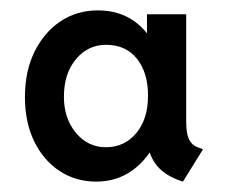

<svg xmlns="http://www.w3.org/2000/svg" viewBox="-20 -747 435 368"><path d="M164.6 -398.9Q125 -398.9 94 -419.4Q63 -439.9 45.4 -476.3Q27.8 -512.7 27.8 -561Q27.8 -610.4 46.1 -647.7Q64.5 -685.1 95.9 -706.1Q127.4 -727.1 167.5 -727.1Q208 -727.1 237.1 -706.5Q266.1 -686 281.7 -649.2Q297.4 -612.3 297.4 -564.5Q297.4 -516.1 280.3 -478.8Q263.2 -441.4 233.4 -420.2Q203.6 -398.9 164.6 -398.9ZM183.1 -464.8Q218.3 -464.8 241 -491.7Q263.7 -518.6 263.7 -563.5Q263.7 -607.9 242.4 -634.5Q221.2 -661.1 183.1 -661.1Q148.4 -661.1 125.5 -633.5Q102.5 -606 102.5 -561.5Q102.5 -520 125.5 -492.4Q148.4 -464.8 183.1 -464.8ZM330.6 -398.9Q304.2 -407.2 288.3 -421.6Q272.5 -436 266.1 -457.5L273.9 -454.6H252L263.7 -485.8V-661.6L251 -679.2H261.7V-719.7H336.9V-512.2Q336.9 -490.7 342.3 -480Q347.7 -469.2 357.4 -465.3L369.1 -460.9Z"/></svg>

Font: Reddit Sans Medium
Style: Regular
Weight: 500
Designer: Stephen Hutchings
Foundry: Reddit
Version: Version 1.014